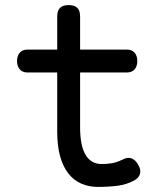

<svg xmlns="http://www.w3.org/2000/svg" viewBox="-20 -725 640 755"><path d="M479 -530Q499 -530 509.5 -517.5Q520 -505 520 -485Q520 -465 509.5 -452.5Q499 -440 479 -440H295V-224Q295 -152 316.5 -116Q338 -80 380 -80Q400 -80 419 -83Q438 -86 461 -97Q481 -108 496.5 -102.5Q512 -97 523 -78Q535 -58 530.5 -41.5Q526 -25 507 -15Q477 1 442 5.5Q407 10 365 10Q329 10 299.5 -3Q270 -16 249 -42.5Q228 -69 216.5 -110Q205 -151 205 -207V-440H88Q68 -440 57.5 -452.5Q47 -465 47 -485Q47 -505 57.5 -517.5Q68 -530 88 -530H205V-660Q205 -683 216 -694Q227 -705 250 -705Q273 -705 284 -694Q295 -683 295 -660V-530Z"/></svg>

Font: Maple Mono NF CN
Style: Regular
Weight: 400
Monospace: yes
Designer: subframe7536
Version: Version 7.000